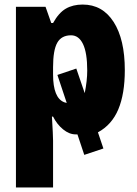

<svg xmlns="http://www.w3.org/2000/svg" viewBox="-20 -583 601 843"><path d="M213 -71H208Q213 12 213 35V240H50V-553H180L205 -482H213Q238 -527 269 -545Q300 -563 343 -563Q430 -563 479 -486.5Q528 -410 528 -275Q528 -171 499.5 -103Q471 -35 410 -2L434 69L350 97L320 7H312Q284 7 257 -15Q230 -37 213 -71ZM213 -288V-256Q213 -153 262 -134L273 -131L232 -254L315 -282L352 -174Q363 -229 363 -273Q363 -351 344.5 -389.5Q326 -428 292 -428Q250 -428 231.5 -395.5Q213 -363 213 -288Z"/></svg>

Font: Noto Sans UI CondBlack
Style: Regular
Weight: 900
Width: 3
Designer: Monotype Design Team
Foundry: Monotype Imaging Inc.
Version: Version 1.001